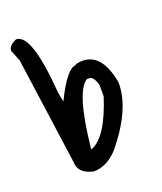

<svg xmlns="http://www.w3.org/2000/svg" viewBox="-97 -540 510 605"><g transform="rotate(-20 157.5 -237.5)"><path d="M27 -475Q79 -475 94 -271L100 -240Q146 -334 175 -334Q175 -338 196 -340H200Q266 -340 284 -237V-234Q284 -146 196 -40Q159 0 115 0Q65 -11 65 -50L15 -409L0 -446Q0 -464 27 -475ZM131 -69H134Q186 -90 225 -212V-250Q216 -281 202 -281H194Q150 -255 131 -69Z"/></g></svg>

Font: Just Me Again Down Here
Style: Regular
Weight: 400
Designer: Kimberly Geswein
Foundry: Kimberly Geswein
Version: Version 1.002 2007